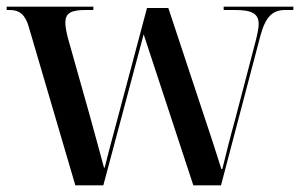

<svg xmlns="http://www.w3.org/2000/svg" viewBox="-20 -556 900 576"><path d="M67 -473 206 0H290L411 -453L560 0H643L761 -448C777 -508 799 -526 836 -526H860V-536H651V-526H685C736 -526 756 -515 756 -484C756 -471 752 -453 747 -433L686 -200C672 -150 658 -94 647 -49H644C628 -101 611 -152 594 -203L485 -532H421L327 -179C315 -136 305 -96 294 -53H292C279 -102 262 -163 248 -214L184 -441C179 -460 176 -476 176 -488C176 -516 192 -526 236 -526H260V-536H0V-526H9C38 -526 56 -513 67 -473Z"/></svg>

Font: Noto Serif Display Medium
Style: Regular
Weight: 500
Designer: Monotype Design Team
Foundry: Monotype Imaging Inc.
Version: Version 2.009